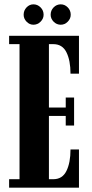

<svg xmlns="http://www.w3.org/2000/svg" viewBox="-20 -865 423 885"><path d="M22 0V-39H70V-661.5H22V-700H344V-525.5H305Q305 -586.5 286.2 -624Q267.5 -661.5 226 -661.5H205.5V-369.5H283V-415.5H321.5V-286.5H283V-330.5H205.5V-39H226Q267.5 -39 286.2 -77Q305 -115 305 -176H344V0ZM260 -751Q241 -751 227.2 -765Q213.5 -779 213.5 -797Q213.5 -817 227.2 -831Q241 -845 260 -845Q278.5 -845 292.2 -831Q306 -817 306 -797Q306 -779 292.2 -765Q278.5 -751 260 -751ZM134 -751Q116 -751 102.5 -765Q89 -779 89 -797Q89 -817 102.5 -831Q116 -845 134 -845Q153 -845 167 -831Q181 -817 181 -797Q181 -779 167 -765Q153 -751 134 -751Z"/></svg>

Font: Imbue 10pt ExtraBold
Style: Regular
Weight: 800
Designer: Tyler Finck
Foundry: Etcetera Type Company
Version: Version 1.102; ttfautohint (v1.8.3)